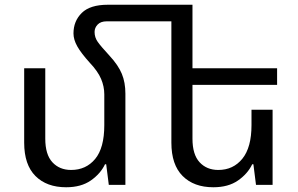

<svg xmlns="http://www.w3.org/2000/svg" viewBox="-20 -780 1258 810"><path d="M509 -385V0H439L428 -87H423Q404 -47 363 -18.5Q322 10 259 10Q177 10 129.5 -37.5Q82 -85 82 -178V-492H171V-195Q171 -128 201 -95.5Q231 -63 280 -63Q343 -63 381.5 -109.5Q420 -156 420 -252V-382Q420 -415 406.5 -447Q393 -479 359 -515Q322 -556 306 -584.5Q290 -613 290 -639Q290 -691 325 -725.5Q360 -760 435 -760H792V-492H1149V-422H792V-195Q792 -128 822 -95.5Q852 -63 901 -63Q964 -63 1002.5 -110.5Q1041 -158 1041 -252V-317H1130V0H1060L1049 -87H1044Q1025 -47 984 -18.5Q943 10 880 10Q798 10 750.5 -37.5Q703 -85 703 -178V-690H430Q405 -690 392 -676.5Q379 -663 379 -645Q379 -622 392.5 -603Q406 -584 442 -545Q479 -505 494 -468.5Q509 -432 509 -385Z"/></svg>

Font: Go Noto Current
Style: Regular
Weight: 400
Designer: Monotype Design Team
Foundry: Monotype Imaging Inc.
Version: Version 2.007; ttfautohint (v1.8) -l 8 -r 50 -G 200 -x 14 -D